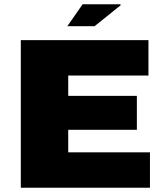

<svg xmlns="http://www.w3.org/2000/svg" viewBox="-20 -875 762 895"><path d="M77 -688H672V-523H298V-428H618V-270H298V-165H679V0H77ZM365 -855H541L543 -851L421 -753H294Z"/></svg>

Font: Archivo Black
Style: Regular
Weight: 400
Designer: Hector Gatti
Foundry: Omnibus-Type
Version: Version 1.101; ttfautohint (v1.8)